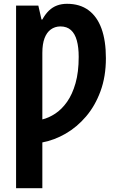

<svg xmlns="http://www.w3.org/2000/svg" viewBox="-20 -743 611 1003"><path d="M330.1 -723.1Q397 -723.1 442.1 -689.9Q487.3 -656.7 510.3 -593.5Q533.2 -530.3 533.2 -439Q533.2 -343.3 505.1 -266.8Q477.1 -190.4 429.7 -134.8Q382.3 -79.1 323 -44.9Q263.7 -10.7 201.2 1V240.2H64V-713.9H180.2L196.8 -641.1H201.2Q216.3 -668.9 235.4 -687.3Q254.4 -705.6 278.1 -714.4Q301.8 -723.1 330.1 -723.1ZM294.9 -605Q266.6 -604.5 245.4 -589.1Q224.1 -573.7 212.6 -543.2Q201.2 -512.7 201.2 -466.8V-119.1Q235.4 -127.4 269 -149.7Q302.7 -171.9 330.3 -210.9Q357.9 -250 374.5 -308.1Q391.1 -366.2 391.1 -445.8Q391.1 -496.1 381.3 -531.5Q371.6 -566.9 350.6 -585.9Q329.6 -605 294.9 -605Z"/></svg>

Font: Open Sans Condensed
Style: Regular
Weight: 400
Width: 3
Designer: Monotype Design Team
Foundry: Monotype Imaging Inc.
Version: Version 3.000